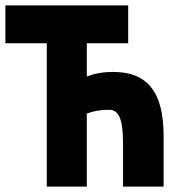

<svg xmlns="http://www.w3.org/2000/svg" viewBox="-21 -690 641 710"><path d="M453 -670H-1V-530H152V0H300V-270C326 -280 352 -284 383 -284C420 -284 434 -245 434 -160V0H584V-188C584 -352 522 -424 398 -424C362 -424 331 -419 300 -407V-530H453Z"/></svg>

Font: LT Wave Mono Black
Style: Regular
Weight: 900
Designer: Daniel Lyons
Version: Version 2.5 (Glyphs App)